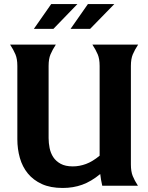

<svg xmlns="http://www.w3.org/2000/svg" viewBox="-20 -921 734 952"><path d="M221 -236Q221 -212 226 -187Q231 -162 244 -142Q257 -122 280.5 -109Q304 -96 341 -96Q374 -96 406.5 -108Q439 -120 474 -149V-594Q474 -629 464.5 -651.5Q455 -674 438 -700H665Q648 -674 638.5 -651.5Q629 -629 629 -594V-106Q629 -71 638 -48.5Q647 -26 664 0H487Q480 -30 477 -58Q432 -21 387.5 -5Q343 11 291 11Q230 11 187.5 -8.5Q145 -28 118 -61Q91 -94 78.5 -138Q66 -182 66 -231V-594Q66 -629 56.5 -651.5Q47 -674 30 -700H257Q240 -674 230.5 -651.5Q221 -629 221 -594ZM234 -901H364L245 -778H148ZM416 -901H547L427 -778H330Z"/></svg>

Font: LT Museum
Style: Bold
Weight: 700
Designer: Daniel Lyons
Foundry: LyonsType
Version: Version 1.010